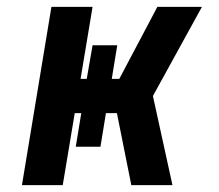

<svg xmlns="http://www.w3.org/2000/svg" viewBox="-20 -540 640 560"><path d="M44 0 130 -520H250L215 -310H233L250 -408H322L306 -310H328L439 -520H569L426 -260L483 0H363L321 -210H289L273 -112H201L217 -210H198L163 0Z"/></svg>

Font: Iosevka SS04 Extended
Style: Bold Italic
Weight: 700
Width: 7
Italic angle: -9°
Monospace: yes
Designer: Belleve Invis
Foundry: Belleve Invis
Version: Version 19.0.0; ttfautohint (v1.8.4)